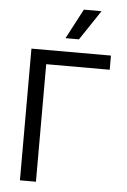

<svg xmlns="http://www.w3.org/2000/svg" viewBox="-63 -1011 700 1056"><g transform="rotate(5 287.5 -483.0)"><path d="M526.9 -727.1V-648.9H176.3V0H87.9V-727.1ZM269.5 -800.8 356.4 -965.8H454.1L343.8 -800.8Z"/></g></svg>

Font: Sahel VF Regular
Style: Regular
Weight: 400
Foundry: Saber Rastikerdar (saber.rastikerdar@gmail.com)
Version: Version 3.4.0